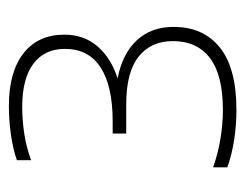

<svg xmlns="http://www.w3.org/2000/svg" viewBox="-80 -774 552 432"><g transform="rotate(-90 196.0 -558.0)"><path d="M164 -302Q132 -302 98.5 -307Q65 -312 35.5 -322.5V-354.5Q68 -343 101 -337.8Q134 -332.5 164.5 -332.5Q243 -332.5 281.2 -361.5Q319.5 -390.5 319.5 -445Q319.5 -494.5 284.5 -522.2Q249.5 -550 177 -550H111.5V-580.5H139Q218 -580.5 260 -607.5Q302 -634.5 302 -688Q302 -734 268.5 -759Q235 -784 172 -784Q142 -784 111.8 -779.5Q81.5 -775 51.5 -764V-796Q77.5 -805 109.5 -809.5Q141.5 -814 173.5 -814Q250 -814 292 -781.2Q334 -748.5 334 -689.5Q334 -644.5 307.2 -614Q280.5 -583.5 235.5 -569.5Q291.5 -558.5 321.5 -526Q351.5 -493.5 351.5 -443.5Q351.5 -376.5 305 -339.2Q258.5 -302 164 -302Z"/></g></svg>

Font: Encode Sans SmExp Th
Style: Regular
Weight: 100
Width: 6
Designer: Multiple Designers
Foundry: Impallari Type
Version: Version 3.002; ttfautohint (v1.8.3) -l 8 -r 50 -G 200 -x 14 